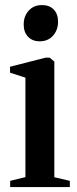

<svg xmlns="http://www.w3.org/2000/svg" viewBox="-20 -754 312 774"><path d="M21 0V-25L82.5 -40V-441L20.5 -461V-485L163.5 -521.5H180.5L199 -505.5V-39.5L261.5 -25V0ZM139.5 -587.5Q110.5 -587.5 93 -606Q75.5 -624.5 75.5 -655Q75.5 -689 95.8 -711.2Q116 -733.5 149 -733.5H150Q179.5 -733.5 196.8 -715.5Q214 -697.5 214 -666.5Q214 -633 193.8 -610.2Q173.5 -587.5 140.5 -587.5Z"/></svg>

Font: Merriweather 120pt SemiBold
Style: Regular
Weight: 600
Version: Version 2.100